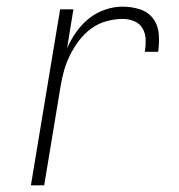

<svg xmlns="http://www.w3.org/2000/svg" viewBox="-20 -558 540 578"><path d="M73 0 161 -530H201L182 -413Q193 -438 209.5 -461.5Q226 -485 248 -502.5Q270 -520 296.5 -529Q323 -538 349 -538Q376 -538 401 -530Q426 -522 441 -502Q456 -482 458 -455Q460 -428 456 -402H416Q419 -420 418.5 -438.5Q418 -457 409.5 -472Q401 -487 384.5 -494Q368 -501 349 -501Q325 -501 300 -494Q275 -487 254.5 -472Q234 -457 218 -436Q202 -415 190.5 -391.5Q179 -368 172.5 -344.5Q166 -321 162 -296L113 0Z"/></svg>

Font: Iosevka Curly XLtObl
Style: Regular
Weight: 200
Italic angle: -9°
Monospace: yes
Designer: Belleve Invis
Foundry: Belleve Invis
Version: Version 11.1.0; ttfautohint (v1.8.3)